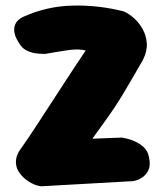

<svg xmlns="http://www.w3.org/2000/svg" viewBox="-20 -668 587 688"><path d="M137 -1Q126 1 109.5 -4.5Q93 -10 77 -21.5Q61 -33 49.5 -49Q38 -65 37 -85Q36 -105 49 -127Q78 -168 102.5 -205.5Q127 -243 153.5 -283.5Q180 -324 212 -373.5Q244 -423 287 -487Q262 -494 222 -488Q182 -482 143 -475Q143 -475 133 -475Q123 -475 108 -477Q93 -479 77.5 -486Q62 -493 52 -508Q36 -531 32.5 -548Q29 -565 33 -576.5Q37 -588 44.5 -595Q52 -602 58 -605Q64 -608 64 -608Q148 -646 241 -648Q334 -650 424 -627Q442 -619 460 -603Q478 -587 491 -564Q504 -541 506 -513Q508 -485 492 -453Q468 -411 451 -382Q434 -353 420.5 -330.5Q407 -308 392.5 -286Q378 -264 358.5 -237Q339 -210 311 -171L416 -175Q416 -175 429.5 -172.5Q443 -170 461 -162.5Q479 -155 494.5 -141Q510 -127 514 -104Q520 -76 512 -59Q504 -42 491 -33Q478 -24 467.5 -21.5Q457 -19 457 -19Z"/></svg>

Font: Sour Gummy Black
Style: Regular
Weight: 900
Designer: Stefie Justprince
Foundry: Eifetstype
Version: Version 1.000